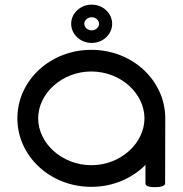

<svg xmlns="http://www.w3.org/2000/svg" viewBox="-20 -798 780 820"><path d="M685.8 -292.6C685.8 -454.3 545.6 -585.2 370 -585.2C194.4 -585.2 54.2 -454.3 54.2 -292.6C54.2 -130.9 194.4 0 370 0C461.3 0 543.2 -35.5 601.2 -93.6L601.2 -14.5C601.2 -0.2 625.6 1.3 641.4 1.3C658.4 1.3 685.2 -0.6 685.2 -15.2ZM370 -492.7C495.8 -492.7 597 -398.4 597 -292.6C597 -186.8 495.8 -92.5 370 -92.5C244.2 -92.5 143 -186.8 143 -292.6C143 -398.4 244.2 -492.7 370 -492.7ZM371.5 -724.5C389.2 -724.5 403.1 -710.9 403.1 -696.4C403.1 -681.9 389.2 -668.3 371.5 -668.3C353.9 -668.3 340 -681.9 340 -696.4C340 -710.9 353.9 -724.5 371.5 -724.5ZM371.5 -614.6C419.6 -614.6 459 -651.1 459 -696.4C459 -741.8 419.6 -778.2 371.5 -778.2C323.5 -778.2 284 -741.8 284 -696.4C284 -651.1 323.5 -614.6 371.5 -614.6Z"/></svg>

Font: Hi.
Style: Bold
Weight: 400
Designer: Mew Too, Robert Jablonski
Foundry: Cannot Into Space Fonts
Version: Version 1.996